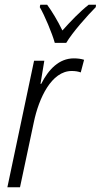

<svg xmlns="http://www.w3.org/2000/svg" viewBox="-20 -786 423 806"><path d="M210 -606H258C284 -650 347 -721 382 -756L383 -766H352C314 -736 276 -696 242 -658C222 -699 198 -739 178 -766H149L147 -756C167 -722 199 -646 210 -606ZM11 0H64L122 -273C143 -374 196 -488 281 -488C296 -488 308 -486 319 -482L333 -535C321 -539 306 -541 290 -541C228 -541 184 -495 153 -434H150L166 -531H123Z"/></svg>

Font: Noto Sans Condensed Light
Style: Italic
Weight: 300
Width: 3
Italic angle: -12°
Designer: Monotype Design Team
Foundry: Monotype Imaging Inc.
Version: Version 2.013